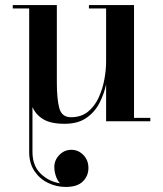

<svg xmlns="http://www.w3.org/2000/svg" viewBox="-20 -480 645 760"><path d="M262.5 113Q290 113 310 133.5Q330 154 330 185Q330 216.5 308 238.2Q286 260 240.5 260Q203.5 260 170.2 244Q137 228 116.2 197Q95.5 166 95.5 121V-446.5H30.5V-460H205V-152.5Q205 -89.5 214.5 -52.8Q224 -16 261 -16Q301 -16 327.8 -37.5Q354.5 -59 370.2 -93Q386 -127 393 -165Q400 -203 400 -236.5V-446.5H332V-460H510.5V-13.5H575V0H400V-146.5Q392 -107.5 373.2 -71.5Q354.5 -35.5 321.2 -12.8Q288 10 235.5 10Q181 10 151.2 -8Q121.5 -26 108.5 -56.5V121Q108.5 176 140.8 207.2Q173 238.5 217.5 245.5Q207 234.5 201 216.5Q195 198.5 195 181Q195 154 214.8 133.5Q234.5 113 262.5 113Z"/></svg>

Font: Bodoni* 16 Medium
Style: Regular
Weight: 500
Version: Version 2.2